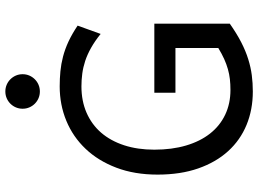

<svg xmlns="http://www.w3.org/2000/svg" viewBox="-146 -827 985 733"><g transform="rotate(-90 346.5 -460.5)"><path d="M622.6 -75.7Q585 -49.3 551.8 -32.2Q518.6 -15.1 487.3 -5.4Q456.1 4.4 425.8 8.3Q395.5 12.2 363.8 12.2Q294.4 12.2 236.3 -11.7Q178.2 -35.6 136 -82Q93.8 -128.4 70.1 -196Q46.4 -263.7 46.4 -351.6Q46.4 -439.5 72.8 -508.8Q99.1 -578.1 144.8 -626.2Q190.4 -674.3 251.7 -699.7Q313 -725.1 383.3 -725.1Q413.1 -725.1 440.9 -722.4Q468.8 -719.7 496.8 -712.4Q524.9 -705.1 554 -691.7Q583 -678.2 615.2 -656.7L583.5 -568.8Q556.2 -590.8 530.5 -605.2Q504.9 -619.6 480.5 -627.7Q456.1 -635.7 431.9 -638.9Q407.7 -642.1 383.3 -642.1Q327.6 -642.1 282.7 -622.6Q237.8 -603 206.5 -566.9Q175.3 -530.8 158.4 -479.2Q141.6 -427.7 141.6 -363.8Q141.6 -296.4 157.5 -242.7Q173.3 -189 203.1 -151.1Q232.9 -113.3 275.1 -93.3Q317.4 -73.2 369.6 -73.2Q391.6 -73.2 410.9 -75.4Q430.2 -77.6 449.2 -83Q468.3 -88.4 487.8 -97.2Q507.3 -106 529.8 -119.6V-283.2H358.9V-363.8H622.6ZM297.9 -866.7Q297.9 -880.4 303 -892.3Q308.1 -904.3 317.1 -913.3Q326.2 -922.4 338.1 -927.5Q350.1 -932.6 363.8 -932.6Q377.4 -932.6 389.4 -927.5Q401.4 -922.4 410.4 -913.3Q419.4 -904.3 424.6 -892.3Q429.7 -880.4 429.7 -866.7Q429.7 -853 424.6 -841.1Q419.4 -829.1 410.4 -820.1Q401.4 -811 389.4 -805.9Q377.4 -800.8 363.8 -800.8Q350.1 -800.8 338.1 -805.9Q326.2 -811 317.1 -820.1Q308.1 -829.1 303 -841.1Q297.9 -853 297.9 -866.7Z"/></g></svg>

Font: Andika New Basic
Style: Regular
Weight: 400
Designer: Victor Gaultney, Annie Olsen, Julie Remington, Don Collingsworth, Eric Hays
Foundry: SIL International
Version: Version 5.500